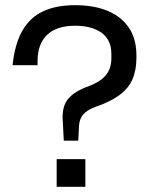

<svg xmlns="http://www.w3.org/2000/svg" viewBox="-20 -720 583 740"><path d="M225.8 -177.8 222 -252Q217.8 -304 238.7 -333.8Q259.6 -363.6 311.2 -383.8Q364.8 -402.6 387 -429.1Q409.2 -455.6 409.2 -494.2V-512.4Q409.2 -566.4 371.6 -593.6Q334 -620.8 269.6 -620.8Q198.2 -620.8 161.5 -585.6Q124.8 -550.4 124.8 -484.6V-468.6H28.4Q37 -549.8 65.7 -600.8Q94.4 -651.8 145 -675.9Q195.6 -700 268.8 -700Q343.2 -700 396 -677.6Q448.8 -655.2 477.3 -612.3Q505.8 -569.4 505.8 -507V-497Q505.8 -449.6 490.4 -414.2Q475 -378.8 440 -353.2Q405 -327.6 346.6 -307.6Q314.8 -295.4 300.7 -278.9Q286.6 -262.4 284.6 -236L281.6 -177.8ZM198.4 0V-106.8H309V0Z"/></svg>

Font: Mozilla Headline ExtraLight
Style: Regular
Weight: 200
Designer: Studio DRAMA
Foundry: Studio DRAMA
Version: Version 1.000